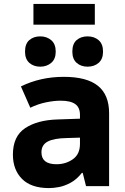

<svg xmlns="http://www.w3.org/2000/svg" viewBox="-20 -952 640 982"><path d="M231 10Q139 10 92.5 -37Q46 -84 46 -161Q46 -255 108.5 -296.5Q171 -338 274 -341L389 -345V-365Q389 -402 365 -419.5Q341 -437 290 -437Q256 -437 215 -428.5Q174 -420 135 -401L87 -510Q187 -559 306 -559Q424 -559 481 -513Q538 -467 538 -373V0H420L403 -68H399Q372 -34 341.5 -17.5Q311 -1 282.5 4.5Q254 10 231 10ZM269 -112Q316 -112 352.5 -137.5Q389 -163 389 -216V-248L323 -246Q256 -245 224 -228Q192 -211 192 -173Q192 -112 269 -112ZM428 -611Q394 -611 372 -630.5Q350 -650 350 -688Q350 -728 372 -747Q394 -766 428 -766Q462 -766 484.5 -746.5Q507 -727 507 -688Q507 -650 484.5 -630.5Q462 -611 428 -611ZM186 -611Q152 -611 130 -630.5Q108 -650 108 -688Q108 -728 130 -747Q152 -766 186 -766Q219 -766 242 -746.5Q265 -727 265 -688Q265 -650 242 -630.5Q219 -611 186 -611ZM151 -826V-932H465V-826Z"/></svg>

Font: Noto Sans Mono ExtraBold
Style: Regular
Weight: 800
Designer: Monotype Design Team
Foundry: Monotype Imaging Inc.
Version: Version 2.014